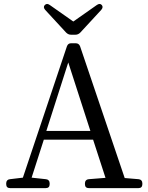

<svg xmlns="http://www.w3.org/2000/svg" viewBox="-20 -963 762 990"><path d="M12 -18V-13C12 0 19 7 32 7H216C229 7 236 0 236 -13V-18C236 -30 229 -38 217 -39L143 -47L206 -243H460L524 -46L437 -39C425 -38 418 -30 418 -18V-13C418 0 425 7 438 7H694C707 7 714 0 714 -13V-18C714 -30 707 -38 695 -39L623 -45L393 -724C389 -735 381 -740 370 -740H347C336 -740 329 -735 325 -724L98 -47L31 -39C19 -38 12 -30 12 -18ZM213 -912 321 -795C328 -788 336 -784 346 -784H369C379 -784 387 -788 394 -795L502 -912C510 -921 511 -930 505 -937C498 -945 489 -944 479 -937L358 -852L237 -937C227 -944 219 -945 211 -937C204 -930 205 -921 213 -912ZM219 -288 332 -641 446 -288Z"/></svg>

Font: 寒蝉锦书宋 Text
Style: Regular
Weight: 400
Designer: 寒蝉锦书宋{Warren} 思源宋体{Ryoko NISHIZUKA 西塚涼子 (kana & ideographs); Frank Grießhammer (Latin, Greek & Cyrillic); Wenlong ZHANG 
Foundry: Adobe & ChillType
Version: Version 2.000;Glyphs 3.1.1 (3135)